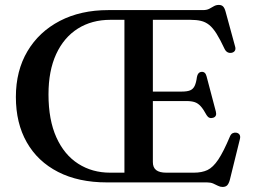

<svg xmlns="http://www.w3.org/2000/svg" viewBox="-20 -741 1026 780"><path d="M420 -700H804.5Q820 -700 830 -705.2Q840 -710.5 849 -715.8Q858 -721 869 -721Q880 -721 886.2 -714.8Q892.5 -708.5 896.5 -693.5L935 -552.5Q938 -543 934.8 -536.2Q931.5 -529.5 923 -527Q913.5 -524.5 905.5 -528.2Q897.5 -532 892.5 -542Q874.5 -580.5 859.8 -604Q845 -627.5 829.8 -639.8Q814.5 -652 796.2 -656.2Q778 -660.5 753.5 -660.5H601V-82.5Q601 -60.5 614.5 -50Q628 -39.5 655.5 -39.5H767.5Q800 -39.5 822.8 -50.2Q845.5 -61 866.8 -92.8Q888 -124.5 914.5 -187.5Q918.5 -196.5 925 -199.8Q931.5 -203 939.5 -202Q949 -200.5 953.2 -193.8Q957.5 -187 954.5 -175.5L913.5 -9.5Q909.5 5 903 11.8Q896.5 18.5 884 18.5Q874.5 18.5 865.5 13.8Q856.5 9 846 4.5Q835.5 0 820.5 0H414Q299 0 216 -42.5Q133 -85 88.8 -162.8Q44.5 -240.5 44.5 -347Q44.5 -453.5 91.5 -532.8Q138.5 -612 223 -656Q307.5 -700 420 -700ZM177 -357.5Q177 -254 209 -183Q241 -112 297.8 -75.8Q354.5 -39.5 427.5 -39.5H485.5V-660.5H428.5Q353 -660.5 296.2 -624.8Q239.5 -589 208.2 -521.2Q177 -453.5 177 -357.5ZM556.5 -369H719.5Q740.5 -369 752.5 -374Q764.5 -379 770.8 -392Q777 -405 780 -428Q783.5 -447.5 798.5 -449Q814 -450.5 819 -431.5L857 -287.5Q862 -267.5 845.5 -262.5Q829 -257.5 819.5 -273Q806.5 -297 795.5 -309.2Q784.5 -321.5 771 -326Q757.5 -330.5 737 -330.5H556.5Z"/></svg>

Font: Fraunces 20pt
Style: Regular
Weight: 400
Version: Version 1.000;[b76b70a41]